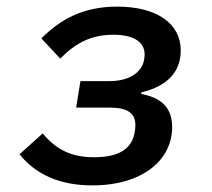

<svg xmlns="http://www.w3.org/2000/svg" viewBox="-20 -548 640 580"><path d="M259 12C410 12 500 -64 500 -164C500 -223 467 -253 407 -264V-269C487 -288 526 -332 526 -396C526 -476 455 -528 334 -528C230 -528 162 -489 105 -432L162 -371C209 -419 257 -443 322 -443C389 -443 417 -418 417 -383C417 -378 416 -373 415 -366C408 -329 370 -303 311 -303H223L210 -223H311C367 -223 389 -205 389 -170C389 -163 388 -156 387 -149C379 -101 343 -73 264 -73C193 -73 148 -98 109 -145L39 -82C88 -21 160 12 259 12Z"/></svg>

Font: IBM Mono Medium
Style: Italic
Weight: 500
Italic angle: -9°
Monospace: yes
Designer: Mike Abbink, Paul van der Laan, Pieter van Rosmalen
Foundry: Bold Monday
Version: Version 2.3